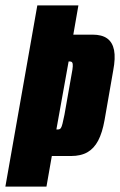

<svg xmlns="http://www.w3.org/2000/svg" viewBox="-63 -695 447 715"><path d="M-43 0H110L130 -114H201.5Q238 -114 262.5 -128Q287 -142 302.5 -171.2Q318 -200.5 326.5 -248.5L358.5 -432Q367.5 -479 361.8 -508.2Q356 -537.5 336.2 -551.8Q316.5 -566 281.5 -566H210L229 -675H76ZM147 -213 192.5 -466H197.5Q203.5 -466 206 -462Q208.5 -458 208 -448Q207.5 -438 204 -420.5L177 -267.5Q172.5 -246.5 169.8 -234.8Q167 -223 163.5 -218Q160 -213 153.5 -213Z"/></svg>

Font: Anybody UltraCondensed ExtraBold
Style: Italic
Weight: 800
Width: 1
Italic angle: -10°
Version: Version 1.113;gftools[0.9.25]